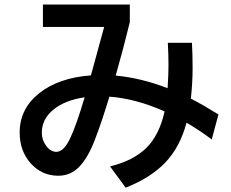

<svg xmlns="http://www.w3.org/2000/svg" viewBox="-20 -787 1040 863"><path d="M68.4 -191.4Q68.4 -297.9 155.8 -367.7Q243.2 -437.5 388.7 -448.2L448.2 -666H172.9V-766.6H563.5V-687.5Q537.1 -578.1 500 -447.3Q614.3 -436.5 733.4 -390.6Q737.3 -453.1 737.3 -496.1Q737.3 -539.1 734.4 -594.7H842.8Q845.7 -541 845.7 -478.5Q845.7 -416 837.9 -343.8Q894.5 -314.5 961.9 -272.5L931.6 -160.2Q876 -202.1 818.4 -235.4Q789.1 -126 723.6 -57.1Q658.2 11.7 544.9 56.6L474.6 -39.1Q579.1 -64.5 637.7 -122.1Q696.3 -179.7 719.7 -286.1Q590.8 -343.8 471.7 -352.5Q437.5 -239.3 406.2 -158.2Q375 -77.1 335.9 -37.1Q296.9 2.9 242.2 2.9Q168 2.9 118.2 -52.7Q68.4 -108.4 68.4 -191.4ZM168 -190.4Q168 -157.2 188 -130.9Q208 -104.5 233.4 -104.5Q266.6 -104.5 295.4 -165.5Q324.2 -226.6 360.4 -349.6Q272.5 -336.9 220.2 -294.4Q168 -252 168 -190.4Z"/></svg>

Font: GenEi M Gothic v2 Medium
Style: Regular
Weight: 500
Version: Version 2.0